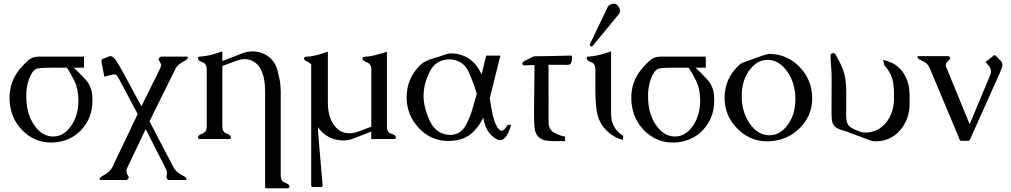

<svg xmlns="http://www.w3.org/2000/svg" viewBox="-20 -762 5538 1052"><path d="M262.2 -391.1Q203.6 -391.1 184.8 -386.7Q166 -382.3 152.3 -357.4Q124 -305.7 124 -236.3V-234.4Q124 -141.1 165.5 -79.6Q207 -17.1 266.1 -14.2H272.5Q327.6 -14.2 367.2 -68.8Q409.2 -126.5 409.7 -211.4Q409.7 -273.9 387.5 -319.1Q365.2 -364.3 346.2 -391.1ZM440.4 -451.7V-391.1H384.3Q413.6 -363.8 449 -325.7Q484.4 -287.6 486.3 -227.1V-210Q486.3 -116.2 426.3 -51.3Q363.8 16.1 265.6 19H259.3Q167 19 100.6 -49.8Q32.2 -120.6 32.2 -227.5V-229Q32.7 -314 85.9 -380.4Q105.5 -404.8 130.9 -428.2Q156.2 -451.7 190.9 -451.7Z M856.4 -384.8Q862.3 -396.5 862.3 -406.7V-408.2Q861.3 -414.1 852.1 -429.7Q849.6 -433.6 849.6 -437Q849.6 -439.5 850.6 -441.9Q853 -446.3 856.9 -448.7Q859.9 -451.7 863.8 -451.7H1005.4Q1008.3 -451.7 1009.3 -448.7V-447.3Q1009.3 -444.8 1007.8 -441.9Q1004.9 -437.5 1002 -435.1Q995.6 -430.2 986.6 -425.5Q977.5 -420.9 967.8 -414.1Q948.2 -399.4 939.9 -382.3L799.3 -97.2L930.7 154.8Q939 170.4 956.5 184.6Q963.9 190.4 971.4 194.3Q979 198.2 985.4 202.1Q996.6 207.5 1000 214.4Q1000.5 215.3 1002 219.2Q1002 220.7 1001.5 221.2Q1000.5 224.1 997.1 224.1H904.3Q897.5 224.1 894 214.4Q893.6 212.9 892.6 210.9Q892.1 209 892.1 205.6Q892.1 201.2 893.6 197Q895 192.9 895 187Q895 179.2 892.6 171.9Q891.1 167 884.8 154.8L778.3 -54.7L677.2 157.2Q672.9 166.5 672.9 176.8V180.7Q672.9 188.5 683.1 202.1Q685.5 205.6 685.5 209Q685.5 211.4 684.1 214.4Q682.1 218.3 678.2 221.2Q674.3 224.1 671.4 224.1H529.3Q525.9 224.1 525.4 221.2Q525.4 218.3 527.3 214.4Q528.3 210.9 533.2 207.5Q539.1 202.6 548.1 198.2Q557.1 193.8 567.4 186.5Q585.9 172.4 595.2 154.8L734.4 -137.2L630.4 -332.5Q619.1 -354.5 606.9 -354.5Q606.9 -354.5 606.4 -354.5Q596.7 -354.5 575.2 -348.1L551.8 -341.3L536.6 -421.4Q535.6 -426.8 535.6 -427.7Q535.6 -436 542 -438.5L577.6 -453.1Q581.1 -454.6 585 -454.6Q599.6 -454.6 615.2 -431.6Q634.8 -401.9 659.2 -356.4L754.9 -179.7Z M1198.2 -428.2 1209.5 -432.1 1307.6 -469.7Q1335.4 -480.5 1363.8 -480.5Q1395.5 -480.5 1425.8 -466.8Q1483.9 -439.9 1500.5 -376.5Q1505.9 -356 1511.7 -327.9Q1517.6 -299.8 1518.1 -263.2V200.2Q1518.1 230.5 1542 239Q1565.9 247.6 1565.9 259.8Q1565.9 269.5 1555.7 269.5H1440.4Q1432.6 269.5 1432.6 263.7V-263.2Q1432.6 -336.4 1408.7 -382.3Q1388.2 -421.9 1346.7 -434.6Q1335.4 -438 1321.8 -438Q1310.5 -438 1298.3 -435.5Q1285.2 -433.1 1273.2 -428.2Q1261.2 -423.3 1248 -418.9L1210 -404.8L1198.2 -400.4V-69.3Q1198.2 -38.6 1221.9 -30Q1245.6 -21.5 1245.6 -9.8Q1245.6 0 1235.8 0H1075.2Q1064.9 0 1064.9 -9.8Q1064.9 -21.5 1088.9 -30Q1112.8 -38.6 1112.8 -69.3V-382.3Q1112.8 -413.1 1088.9 -421.6Q1064.9 -430.2 1064.9 -441.9Q1064.9 -452.1 1075.2 -452.1Q1106.4 -453.6 1137 -461.7Q1167.5 -469.7 1198.2 -480.5Z M2014.6 -381.3Q2014.6 -411.6 1990.5 -420.2Q1966.3 -428.7 1966.3 -440.9Q1966.3 -450.7 1976.1 -450.7Q2000.5 -451.7 2030.8 -458.5Q2062 -465.8 2100.1 -479V-67.4Q2100.1 -36.6 2124.5 -29.1Q2148.9 -21.5 2148.9 -9.8Q2148.9 0 2139.2 0H2014.2V-41L1916 -2.9Q1888.2 7.8 1858.9 7.8Q1851.6 7.8 1844.2 6.8Q1808.6 3.4 1782.2 -11.2Q1739.3 -35.2 1722.7 -65.9Q1722.7 -38.6 1725.1 -10.3L1747.6 252.4V253.4Q1747.6 262.7 1737.8 262.7H1694.3Q1685.1 262.7 1685.1 252.4V-409.2Q1673.8 -420.9 1659.9 -426.5Q1646 -432.1 1646 -440.9Q1646 -450.7 1655.8 -450.7Q1682.1 -451.7 1711.4 -459Q1728 -462.9 1743.7 -468Q1759.3 -473.1 1776.4 -479V-201.2Q1776.4 -117.2 1814.5 -70.8Q1846.2 -31.7 1893.6 -31.7Q1918 -31.7 1945.3 -42L2014.6 -67.9Z M2455.1 -469.7Q2568.8 -464.4 2618.7 -354.5Q2625 -380.4 2631.3 -406Q2637.7 -431.6 2644 -457.5H2721.7L2663.6 -224.6Q2665.5 -210.4 2672.1 -170.2Q2678.7 -129.9 2690.7 -95.2Q2702.6 -60.5 2720.2 -48.3Q2724.1 -45.4 2728 -45.4Q2742.7 -45.4 2761.2 -77.6L2780.3 -78.6Q2757.3 5.9 2720.2 5.9Q2708.5 5.9 2696.3 -2Q2641.6 -35.2 2627.9 -117.2Q2600.6 -60.5 2557.1 -25.9Q2514.2 7.8 2443.8 10.3H2437Q2342.8 10.3 2276.9 -58.6Q2208 -130.4 2208 -228.5Q2208 -335.4 2287.1 -409.7Q2309.1 -429.2 2347.9 -440.2Q2386.7 -451.2 2414.6 -461.4Q2436 -469.7 2455.1 -469.7ZM2592.3 -247.6Q2576.2 -305.2 2547.6 -368.4Q2519 -431.6 2445.3 -437Q2368.2 -437 2334.5 -369.1Q2300.8 -301.3 2300.8 -236.8Q2300.8 -173.8 2334.7 -100.1Q2368.7 -26.4 2444.3 -22.5Q2504.9 -22.5 2534.7 -80.1Q2555.2 -120.1 2567.9 -162.1Q2580.6 -204.1 2592.3 -247.6Z M2985.4 -407.2 2985.8 -92.8Q2985.8 -49.8 3020.3 -33Q3054.7 -16.1 3076.2 -13.7V11.2H3010.3Q2991.7 10.7 2971.4 8.1Q2951.2 5.4 2931.6 -10.7Q2907.7 -30.8 2906.7 -92.3Q2906.2 -118.7 2906.2 -142.1Q2906.2 -147.9 2906.7 -199.7L2908.7 -405.8Q2872.6 -404.8 2854.5 -403.8H2852.1Q2842.8 -403.8 2842.3 -413.1V-414.1Q2842.3 -421.9 2851.1 -426.3Q2859.9 -431.2 2890.6 -446.3Q2896.5 -449.2 2898.9 -450.7Q2904.8 -453.6 2908.7 -453.6L2986.8 -454.6L3107.4 -457.5H3107.9Q3114.7 -457.5 3114.7 -445.3Q3114.7 -439 3112.8 -428.7Q3108.9 -406.7 3091.3 -406.7Z M3227.5 -510.7Q3226.1 -509.3 3225.1 -508.8Q3217.3 -504.9 3213.4 -511.7Q3211.4 -515.1 3211.9 -519.5L3308.1 -720.2Q3312.5 -731 3321.8 -735.8Q3333.5 -742.2 3342.8 -742.2Q3359.9 -742.2 3371.1 -722.7Q3377 -712.4 3377 -703.1Q3377 -691.9 3368.7 -682.1ZM3328.1 -150.4Q3328.1 -113.8 3334 -94.7Q3349.1 -44.9 3394 -18.6V4.9Q3341.3 -7.3 3297.9 -52.7Q3267.1 -85 3254.6 -130.4Q3242.2 -175.8 3242.2 -270V-382.3Q3242.2 -413.1 3218.5 -421.6Q3194.8 -430.2 3194.8 -441.9Q3194.8 -452.1 3204.6 -452.1Q3235.8 -453.6 3266.6 -461.7Q3297.4 -469.7 3328.1 -480.5Z M3668.9 -391.1Q3610.4 -391.1 3591.6 -386.7Q3572.8 -382.3 3559.1 -357.4Q3530.8 -305.7 3530.8 -236.3V-234.4Q3530.8 -141.1 3572.3 -79.6Q3613.8 -17.1 3672.9 -14.2H3679.2Q3734.4 -14.2 3773.9 -68.8Q3815.9 -126.5 3816.4 -211.4Q3816.4 -273.9 3794.2 -319.1Q3772 -364.3 3752.9 -391.1ZM3847.2 -451.7V-391.1H3791Q3820.3 -363.8 3855.7 -325.7Q3891.1 -287.6 3893.1 -227.1V-210Q3893.1 -116.2 3833 -51.3Q3770.5 16.1 3672.4 19H3666Q3573.7 19 3507.3 -49.8Q3439 -120.6 3439 -227.5V-229Q3439.5 -314 3492.7 -380.4Q3512.2 -404.8 3537.6 -428.2Q3563 -451.7 3597.7 -451.7Z M4430.2 -224.1Q4430.2 -126.5 4360.6 -58.6Q4291 9.3 4189.9 12.2H4182.1Q4088.4 12.2 4019.3 -58.1Q3950.2 -128.4 3950.2 -225.6V-227.1Q3950.7 -334 4030.8 -406.7Q4040 -415.5 4058.3 -421.9Q4076.7 -428.2 4105.5 -438.7Q4134.3 -449.2 4159.4 -458Q4184.6 -466.8 4200.2 -466.8H4201.7Q4296.9 -462.9 4362.8 -393.3Q4428.7 -323.7 4430.2 -227.1ZM4185.5 -434.1Q4128.4 -434.1 4086.2 -377.2Q4043.9 -320.3 4043.9 -234.9Q4043.9 -149.4 4086.7 -86.7Q4129.4 -23.9 4190.4 -21H4197.3Q4253.9 -21 4295.9 -77.6Q4337.9 -134.3 4337.9 -219.7Q4337.9 -305.2 4294.9 -367.9Q4252 -430.7 4191.4 -434.1Z M4616.2 -42Q4574.7 -53.2 4560.1 -64Q4545.4 -74.2 4540.5 -92.8Q4536.1 -109.4 4536.1 -144L4536.6 -313Q4536.6 -346.7 4536.1 -363.8Q4534.7 -393.1 4532.7 -413.1Q4530.8 -433.1 4530.8 -460.9Q4530.8 -466.3 4540 -470.7Q4542 -471.7 4544.4 -471.7Q4549.3 -471.7 4556.2 -466.3Q4594.7 -402.3 4606.9 -355Q4614.7 -320.3 4616.2 -280.8Q4616.7 -265.1 4616.7 -248V-206.5Q4616.2 -179.7 4616.2 -146V-133.3Q4616.2 -112.8 4618.7 -101.1Q4622.1 -79.6 4637.2 -67.4Q4650.9 -55.7 4688 -42.5Q4701.2 -37.1 4712.9 -36.1Q4718.8 -35.6 4724.6 -35.6Q4742.7 -35.6 4761.2 -41Q4808.1 -53.7 4840.8 -98.1Q4874.5 -144.5 4877.9 -209Q4878.4 -218.8 4878.4 -253.4Q4878.4 -287.6 4871.1 -322.3Q4862.8 -359.4 4831.5 -397.9Q4829.6 -400.4 4825.7 -403.3L4819.3 -435.1L4864.7 -418.5Q4876.5 -413.6 4888.2 -405.3Q4917.5 -382.3 4930.2 -361.8Q4955.1 -321.3 4960.9 -281.2Q4964.4 -257.3 4964.4 -206.5Q4964.4 -189 4962.9 -170.4Q4955.6 -95.2 4907.2 -43Q4860.4 6.8 4791 11.7Q4784.2 12.2 4771.5 12.2Q4757.8 11.2 4746.6 6.8Z M5165 -393.1 5293 -81.1 5405.3 -350.1Q5409.7 -360.4 5409.7 -370.1Q5409.7 -387.2 5396 -403.3L5379.9 -422.4L5423.8 -457Q5426.8 -460 5429.2 -460Q5432.6 -460 5436.5 -456.1L5463.9 -428.2Q5472.2 -419.4 5472.2 -406.7Q5472.2 -399.4 5469.2 -390.6Q5461.4 -367.2 5446.3 -335.9L5296.4 -1Q5293.9 3.9 5291.5 6.8Q5289.1 9.3 5286.1 9.3H5245.1Q5241.7 9.3 5239.7 6.3Q5238.3 4.9 5236.1 -1.2Q5233.9 -7.3 5232.9 -10.3L5073.2 -390.6Q5064.9 -409.2 5049.3 -419.9Q5039.1 -426.3 5029.1 -430.7Q5019 -435.1 5013.2 -439.5Q5009.8 -441.4 5007.3 -445.8Q5006.8 -447.8 5006.8 -449.2Q5006.8 -450.7 5007.3 -452.1Q5008.8 -454.6 5012.7 -454.6H5172.9Q5176.3 -454.6 5180.7 -452.1Q5184.6 -448.7 5186 -445.8Q5186.5 -444.3 5186.5 -443.4Q5186.5 -439 5181.6 -434.6Q5165 -419.4 5163.6 -414.6Q5162.1 -410.2 5162.1 -405.3Q5162.1 -399.4 5165 -393.1Z"/></svg>

Font: Caudex
Style: Regular
Weight: 400
Version: Version 1.04